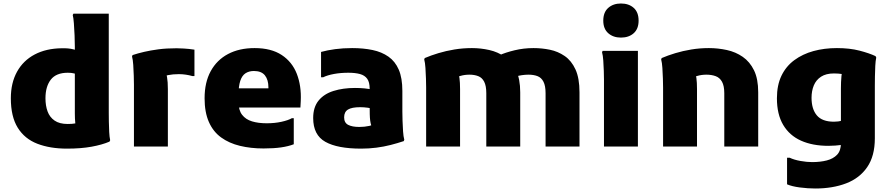

<svg xmlns="http://www.w3.org/2000/svg" viewBox="-20 -838 5095 1098"><path d="M363 12Q266 12 193.5 -16Q121 -44 81.5 -107.5Q42 -171 42 -276Q42 -364 77.5 -428Q113 -492 178.5 -526.5Q244 -561 333 -562Q372 -563 399 -556Q426 -549 434 -547L408 -500V-572Q408 -599 406.5 -635.5Q405 -672 402.5 -704.5Q400 -737 396 -752L400 -760H602V-193Q602 -173 602.5 -143Q603 -113 604.5 -83.5Q606 -54 610 -36L606 -28Q564 -10 503.5 1Q443 12 363 12ZM424 -93Q413 -111 410.5 -135Q408 -159 408 -189V-470L434 -409Q419 -414 404 -418Q389 -422 368 -422Q301 -422 270.5 -382.5Q240 -343 240 -276Q240 -234 252 -201Q264 -168 292 -148.5Q320 -129 367 -129Q393 -129 408.5 -132Q424 -135 435 -139Z M746 0V-354Q746 -374 745 -405.5Q744 -437 742 -467Q740 -497 735 -515L738 -523Q768 -533 804.5 -541.5Q841 -550 886.5 -556Q932 -562 990 -562Q1003 -562 1031 -560.5Q1059 -559 1092 -554V-403H1080Q1063 -408 1043 -411Q1023 -414 1003 -414Q969 -414 941.5 -408.5Q914 -403 895 -393L921 -434Q940 -413 940 -328V0Z M1487 11Q1414 11 1352 -4Q1290 -19 1244.5 -52Q1199 -85 1174.5 -140.5Q1150 -196 1150 -276Q1150 -367 1185 -431Q1220 -495 1284 -529Q1348 -563 1436 -563Q1531 -563 1591 -523.5Q1651 -484 1677.5 -415.5Q1704 -347 1700 -261L1698 -223H1268V-333H1515V-338Q1515 -382 1495 -407Q1475 -432 1432 -432Q1404 -432 1384 -419Q1364 -406 1354 -375.5Q1344 -345 1344 -294V-255Q1344 -208 1364.5 -181.5Q1385 -155 1421 -144Q1457 -133 1505 -133Q1551 -133 1589.5 -141.5Q1628 -150 1649 -162H1660V-13Q1629 -1 1587 5Q1545 11 1487 11Z M2045 12Q1910 12 1840.5 -27Q1771 -66 1771 -163Q1771 -225 1802 -263Q1833 -301 1887.5 -318Q1942 -335 2010 -335Q2039 -335 2065 -332.5Q2091 -330 2116 -324V-215Q2104 -219 2082.5 -222Q2061 -225 2040 -225Q1992 -225 1970 -211.5Q1948 -198 1948 -167Q1948 -136 1971 -124Q1994 -112 2035 -112Q2065 -112 2092 -118Q2119 -124 2137 -142L2115 -88Q2108 -106 2103.5 -119.5Q2099 -133 2097 -148.5Q2095 -164 2094.5 -186Q2094 -208 2094 -243V-331Q2094 -368 2080 -387.5Q2066 -407 2039 -414.5Q2012 -422 1972 -422Q1928 -422 1890 -415Q1852 -408 1828 -396H1816V-541Q1852 -551 1897 -557Q1942 -563 1994 -563Q2058 -563 2110.5 -552Q2163 -541 2201.5 -514Q2240 -487 2260.5 -439.5Q2281 -392 2281 -318V-200Q2281 -178 2282 -147.5Q2283 -117 2285 -87Q2287 -57 2292 -39L2289 -31Q2253 -19 2214 -9Q2175 1 2132.5 6.5Q2090 12 2045 12Z M2417 0V-337Q2417 -357 2416 -388Q2415 -419 2413 -449.5Q2411 -480 2406 -498L2409 -506Q2444 -521 2487 -534Q2530 -547 2578.5 -555Q2627 -563 2679 -563Q2729 -563 2778 -552Q2827 -541 2867 -513Q2907 -485 2931 -436Q2955 -387 2955 -310V0H2761V-305Q2761 -347 2749 -370.5Q2737 -394 2715 -402.5Q2693 -411 2665 -411Q2637 -411 2613.5 -404Q2590 -397 2570 -391L2596 -433Q2604 -417 2607.5 -392Q2611 -367 2611 -328V0ZM3100 0V-305Q3100 -347 3088 -370.5Q3076 -394 3054 -402.5Q3032 -411 3002 -411Q2983 -411 2963.5 -408Q2944 -405 2929 -400L2833 -521Q2871 -538 2923 -550.5Q2975 -563 3031 -563Q3079 -563 3125 -553.5Q3171 -544 3209.5 -517.5Q3248 -491 3271 -441Q3294 -391 3294 -310V0Z M3531 -623Q3487 -623 3458.5 -648Q3430 -673 3430 -720Q3430 -768 3458.5 -793Q3487 -818 3531 -818Q3576 -818 3604 -793Q3632 -768 3632 -720Q3632 -673 3604 -648Q3576 -623 3531 -623ZM3434 0V-382Q3434 -402 3433 -432.5Q3432 -463 3430 -492Q3428 -521 3423 -539L3426 -547H3628V0Z M3772 0V-337Q3772 -357 3771 -388Q3770 -419 3768 -449.5Q3766 -480 3761 -498L3764 -506Q3799 -521 3842 -534Q3885 -547 3933.5 -555Q3982 -563 4034 -563Q4086 -563 4136.5 -552Q4187 -541 4227.5 -513Q4268 -485 4292 -436Q4316 -387 4316 -310V0H4122V-305Q4122 -347 4109 -370.5Q4096 -394 4072.5 -402.5Q4049 -411 4020 -411Q3992 -411 3968.5 -404Q3945 -397 3925 -391L3951 -433Q3959 -417 3962.5 -392Q3966 -367 3966 -328V0Z M4642 240Q4600 240 4554 234Q4508 228 4481 216V64H4496Q4521 76 4557.5 82.5Q4594 89 4624 89Q4671 89 4708 79.5Q4745 70 4767 47Q4789 24 4789 -19V-332Q4789 -370 4792 -402.5Q4795 -435 4806 -445L4821 -413Q4818 -411 4796.5 -414.5Q4775 -418 4749 -418Q4704 -418 4675.5 -399.5Q4647 -381 4634 -349.5Q4621 -318 4621 -279Q4621 -214 4651.5 -178Q4682 -142 4749 -142Q4761 -142 4773 -143.5Q4785 -145 4802 -150V-11Q4777 -7 4756.5 -5.5Q4736 -4 4718 -4Q4627 -4 4561 -33.5Q4495 -63 4459 -123.5Q4423 -184 4423 -276Q4423 -351 4449 -405Q4475 -459 4522.5 -494Q4570 -529 4632 -546Q4694 -563 4766 -563Q4839 -563 4895 -548.5Q4951 -534 4987 -517L4991 -509Q4987 -491 4985.5 -461Q4984 -431 4983.5 -400.5Q4983 -370 4983 -348V-47Q4983 54 4939.5 117.5Q4896 181 4819 210.5Q4742 240 4642 240Z"/></svg>

Font: Kufam ExtraBold
Style: Regular
Weight: 800
Designer: Wael Morcos, Artur Schmal
Foundry: Original Type
Version: Version 1.300; ttfautohint (v1.8.3)